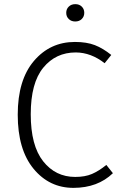

<svg xmlns="http://www.w3.org/2000/svg" viewBox="-20 -899 590 930"><path d="M342.8 -695.8Q399.9 -695.8 439.5 -680.4Q479 -665 519 -632.8L486.8 -592.8Q420.9 -644.5 347.2 -645Q250 -645 189.5 -571Q128.9 -497.1 128.9 -345.5Q128.9 -193.8 189 -117.9Q249 -42 344.2 -42Q392.1 -42 425.5 -56.4Q459 -70.8 495.1 -100.1L526.9 -60.1Q453.6 10.7 336.2 11Q218.8 11.2 142.3 -81.8Q65.9 -174.8 65.9 -343.3Q65.9 -511.7 144.3 -603.8Q222.7 -695.8 342.8 -695.8ZM313 -866.9Q325.2 -878.9 344.7 -878.9Q364.3 -878.9 376.2 -866.9Q388.2 -855 388.2 -836.9Q388.2 -818.8 376 -806.9Q363.8 -794.9 344.5 -794.9Q325.2 -794.9 313 -806.9Q300.8 -818.8 300.8 -836.9Q300.8 -855 313 -866.9Z"/></svg>

Font: FiraSans-Light
Style: Regular
Weight: 300
Designer: Carrois Corporate & Edenspiekermann AG
Foundry: Carrois Corporate GbR & Edenspiekermann AG
Version: Version 3.106;PS 003.106;hotconv 1.0.70;makeotf.lib2.5.58329